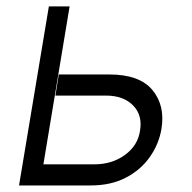

<svg xmlns="http://www.w3.org/2000/svg" viewBox="-20 -565 584 585"><path d="M159.1 -338.1H312.9Q405.2 -338.1 444.4 -290.7Q483.7 -243.3 471.9 -172.2Q464.1 -125.7 436.4 -86.5Q408.7 -47.2 363.3 -23.6Q317.8 0 256.7 0H38L128.9 -545.5H192.1L112.2 -64.3H267.4Q321.4 -64.3 360.6 -92.9Q399.9 -121.4 406.6 -166.5Q414.8 -214.1 385.3 -244Q355.8 -273.8 302.6 -273.8H148.8Z"/></svg>

Font: Inter UI Light
Style: Italic
Weight: 300
Italic angle: 9.39999°
Designer: Rasmus Andersson
Foundry: rsms
Version: 3.2;8d6f07862